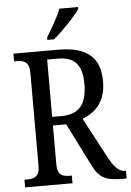

<svg xmlns="http://www.w3.org/2000/svg" viewBox="-61 -976 695 1021"><g transform="rotate(-5 286.5 -465.5)"><path d="M217 -784V-771H253C302 -812 373 -886 395 -921V-931H295C279 -886 245 -831 217 -784ZM31 0H284V-41H273C235 -41 207 -49 207 -108V-315H278L391 -90C427 -15 462 0 558 0H573V-41H570C535 -41 510 -69 482 -121L367 -337C433 -361 493 -414 493 -525C493 -655 423 -714 269 -714H31V-673H45C81 -673 112 -664 112 -605V-108C112 -49 82 -41 45 -41H31ZM257 -361H207V-667H263C356 -667 393 -620 393 -521C393 -417 355 -361 257 -361Z"/></g></svg>

Font: Noto Serif Bengali Condensed
Style: Regular
Weight: 400
Width: 3
Designer: Juan Bruce, Universal Thirst, Indian Type Foundry and the Monotype Design Team.
Foundry: Monotype Imaging Inc.
Version: Version 2.003